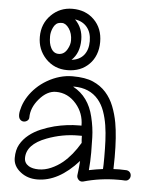

<svg xmlns="http://www.w3.org/2000/svg" viewBox="-58 -882 746 961"><g transform="rotate(5 315.0 -402.0)"><path d="M371.1 -170.9Q369.1 -187.5 369.1 -206.1H351.1Q271 -206.1 193.8 -176.8Q95.2 -139.6 95.2 -70.8Q95.2 -45.4 118.2 -31.2Q137.2 -20 168 -20Q198.7 -20 229.7 -33.4Q260.7 -46.9 287.1 -68.4Q334 -107.4 371.1 -170.9ZM488.8 -49.8Q490.2 -64.5 490.2 -108.4Q490.2 -152.3 488.5 -192.1Q486.8 -231.9 481 -269Q475.1 -306.2 463.4 -338.9Q451.7 -371.6 431.6 -395.5Q387.2 -448.2 308.1 -448.2Q306.6 -448.2 305.7 -447.5Q304.7 -446.8 303.2 -446.8H305.2Q383.8 -404.3 407.2 -305.7Q420.4 -251.5 421.6 -202.9Q422.9 -154.3 422.9 -126.5Q422.9 -82.5 418.9 -38.1Q454.1 -45.4 488.8 -49.8ZM570.8 -55.2 606 -54.2Q616.7 -53.2 623.3 -45.9Q629.9 -38.6 629.9 -28.1Q629.9 -17.6 622.8 -9.8Q615.7 -2 605 -2H603Q594.7 -2.9 585.9 -2.9H568.8Q479.5 -2.9 396 21L389.2 22Q377.9 22 370.8 13.4Q363.8 4.9 363.8 -3.9V-7.8Q363.8 -8.8 366.2 -27.6Q368.7 -46.4 371.1 -80.1Q272 30.8 165 30.8Q115.7 30.8 81.1 3.4Q43.9 -25.4 43.9 -66.4Q43.9 -107.4 59.8 -135.3Q75.7 -163.1 101.6 -183.8Q127.4 -204.6 160.4 -218.5Q193.4 -232.4 227.5 -241.2Q291 -256.8 351.1 -256.8H362.8Q362.8 -318.8 323.2 -365.2Q281.2 -414.1 221.2 -414.1Q176.3 -414.1 137.2 -368.2Q99.1 -323.7 99.1 -274.9Q99.1 -265.1 91.1 -258.5Q83 -252 72.8 -252Q62.5 -252 54.7 -260Q46.9 -268.1 46.9 -284.7Q46.9 -301.3 55.2 -326.9Q63.5 -352.5 79.3 -377.2Q95.2 -401.9 117.9 -423.8Q140.6 -445.8 169.9 -462.9Q232.4 -499 297.1 -499Q361.8 -499 400.6 -481.9Q439.5 -464.8 465.6 -435.5Q491.7 -406.2 506.8 -367.7Q522 -329.1 529.8 -286.1Q542 -218.8 542 -113.8L541 -54.2ZM176.8 -731.4Q167 -709.5 167 -689.2Q167 -668.9 169.7 -655.5Q172.4 -642.1 178.2 -630.9Q191.4 -604.5 217.3 -604.5Q245.1 -604.5 260.7 -632.8Q273.4 -655.3 273.4 -676.3Q273.4 -711.9 256.8 -736.1Q240.2 -760.3 220.7 -760.3Q201.2 -760.3 191.7 -752Q182.1 -743.7 176.8 -731.4ZM284.2 -783.7Q324.2 -743.7 324.2 -684.6Q324.2 -617.7 284.2 -580.6Q324.2 -585 345.7 -611.3Q367.2 -637.7 367.2 -681.2Q367.2 -724.6 345 -751.5Q322.8 -778.3 284.2 -783.7ZM419.4 -681.6Q419.4 -647 408.4 -618.7Q397.5 -590.3 377.4 -570.3Q335.4 -527.3 267.1 -527.3Q201.7 -527.3 158.2 -573.2Q116.2 -618.2 116.2 -681.6Q116.2 -747.6 160.2 -791.5Q204.1 -835.4 267.1 -835.4Q334 -835.4 376.7 -792.7Q419.4 -750 419.4 -681.6Z"/></g></svg>

Font: Ribeye Marrow
Style: Regular
Weight: 400
Designer: Astigmatic (AOETI)
Foundry: Astigmatic (AOETI)
Version: Version 1.000